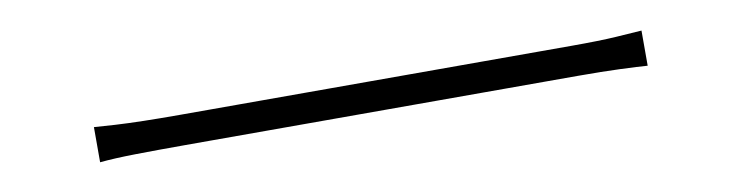

<svg xmlns="http://www.w3.org/2000/svg" viewBox="-20 -519 1040 269"><g transform="rotate(-10 500.0 -384.0)"><path d="M110 -409Q123 -408 140 -407Q157 -406 180 -405.5Q203 -405 232 -405Q240 -405 271.5 -405Q303 -405 348.5 -405Q394 -405 448 -405Q502 -405 556.5 -405Q611 -405 659 -405Q707 -405 741 -405Q775 -405 789 -405Q829 -405 852 -406.5Q875 -408 889 -409V-359Q876 -360 850.5 -361Q825 -362 790 -362Q776 -362 741.5 -362Q707 -362 659 -362Q611 -362 556.5 -362Q502 -362 448.5 -362Q395 -362 349 -362Q303 -362 272 -362Q241 -362 232 -362Q192 -362 161 -361.5Q130 -361 110 -359Z"/></g></svg>

Font: Noto Sans JP Thin ExtraLight
Style: Regular
Weight: 250
Version: Version 2.004-H2;hotconv 1.0.118;makeotfexe 2.5.65603